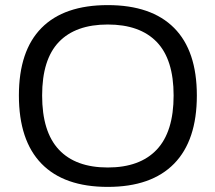

<svg xmlns="http://www.w3.org/2000/svg" viewBox="-20 -726 844 752"><path d="M402 6Q231 6 142.5 -85Q54 -176 54 -352Q54 -527 142.5 -616.5Q231 -706 402 -706Q573 -706 662 -616.5Q751 -527 751 -352Q751 -176 662 -85Q573 6 402 6ZM402 -70Q528 -70 594 -140Q660 -210 660 -352Q660 -493 594 -561.5Q528 -630 402 -630Q276 -630 210.5 -561.5Q145 -493 145 -352Q145 -210 210.5 -140Q276 -70 402 -70Z"/></svg>

Font: Asap Semi Expanded
Style: Regular
Weight: 400
Width: 6
Designer: Pablo Cosgaya
Foundry: Omnibus-Type
Version: Version 3.001; ttfautohint (v1.8.4.7-5d5b)